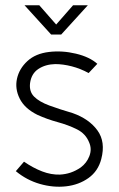

<svg xmlns="http://www.w3.org/2000/svg" viewBox="-20 -700 450 728"><path d="M40 -51 71 -87Q106 -63 140 -50Q174 -37 207 -38Q228 -39 247.5 -45.5Q267 -52 286 -65Q309 -82 319 -108.5Q329 -135 318 -160Q305 -193 272 -209.5Q239 -226 198.5 -237Q158 -248 121 -265Q73 -289 54.5 -326.5Q36 -364 44.5 -402Q53 -440 84 -468.5Q115 -497 166 -503Q216 -509 268 -496.5Q320 -484 349 -458L316 -423Q285 -440 252 -448.5Q219 -457 189 -457Q152 -456 125.5 -438.5Q99 -421 94 -385Q90 -353 109.5 -333.5Q129 -314 167 -300Q205 -286 256 -271Q318 -249 349.5 -205.5Q381 -162 364 -97Q352 -51 315.5 -25Q279 1 230.5 6.5Q182 12 131.5 -2.5Q81 -17 40 -51ZM174 -569 73 -680H129L193 -607L257 -680H313L212 -569Z"/></svg>

Font: Kulim Park ExtraLight
Style: Regular
Weight: 275
Designer: Noponies / Dale Sattler
Foundry: Noponies
Version: Version 1.000; ttfautohint (v1.8.3)